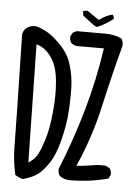

<svg xmlns="http://www.w3.org/2000/svg" viewBox="-55 -832 610 874"><g transform="rotate(5 250.0 -395.0)"><path d="M264.2 -328.1Q266.6 -368.7 266.6 -408.7Q266.6 -422.4 265.9 -443.1Q265.1 -463.9 261 -488.3Q256.8 -512.7 249.5 -537.1Q235.4 -585.4 199.7 -623Q163.1 -660.6 138.4 -675Q113.8 -689.5 85 -698.7Q80.6 -699.2 75.7 -699.2Q70.8 -699.2 63.5 -698Q56.2 -696.8 48.1 -692.4Q40 -688 32.7 -680.7Q23.9 -669.9 22 -656.2Q31.7 -225.6 31.7 -154.1Q31.7 -82.5 46.9 -16.6Q63 -5.9 82 -0.5Q130.9 -14.2 156.2 -35.6Q176.3 -53.2 198.7 -85.9Q225.6 -126 242.9 -196.5Q260.3 -267.1 264.2 -328.1ZM479.5 -59.1Q479.5 -75.2 470.7 -85.4L453.1 -94.2Q444.8 -94.7 440.4 -94.7Q436 -94.7 433.8 -94.7Q431.6 -94.7 427.7 -94.7Q423.8 -94.7 419.7 -94.2Q415.5 -93.8 411.6 -93.8Q403.8 -92.8 395.5 -91.3Q387.2 -89.8 376.5 -88.4Q355 -85 320.3 -82L323.2 -88.9Q381.3 -221.2 412.6 -361.6Q443.8 -502 481 -641.6Q481.9 -646.5 481.9 -650.9Q481.9 -666 472.7 -678.2Q439 -692.9 399.4 -692.9H267.6L250.5 -684.1L241.7 -667Q241.2 -664.6 241.2 -662.1Q241.2 -646.5 250 -635.7Q260.7 -627.4 274.9 -625.5H398.4Q376.5 -476.6 336.4 -336.9Q296.4 -197.3 241.7 -62.5Q241.2 -59.6 241.2 -57.1Q241.2 -40.5 250 -28.8Q268.6 -16.1 292 -14.2Q386.2 -14.2 470.7 -37.1L479 -53.7Q479.5 -56.6 479.5 -59.1ZM196.8 -397Q196.8 -339.8 187 -270Q176.3 -192.9 144.5 -124Q134.3 -101.6 107.9 -82.5L101.1 -77.6L91.3 -617.7L97.2 -615.7Q127.4 -605.5 151.9 -576.7Q175.8 -547.9 186 -507.8Q196.8 -463.9 196.8 -397ZM431.2 -767.1Q431.2 -776.4 423.8 -782.2Q392.6 -774.4 367.2 -754.4L364.3 -752.4L308.6 -790L290.5 -787.1L289.1 -784.2L292 -766.1L343.3 -726.6L358.4 -719.7Q397 -736.3 430.7 -762.2Q431.2 -764.6 431.2 -767.1Z"/></g></svg>

Font: Bakudai
Style: Light
Weight: 300
Version: Version 1.48